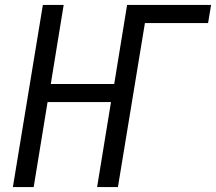

<svg xmlns="http://www.w3.org/2000/svg" viewBox="-20 -755 872 775"><path d="M32 0 153 -735H237L185 -416H441L493 -735H832L820 -662H565L456 0H372L428 -343H172L116 0Z"/></svg>

Font: Iosevka Aile Oblique
Style: Regular
Weight: 400
Italic angle: -9°
Designer: Belleve Invis
Foundry: Belleve Invis
Version: Version 31.1.0; ttfautohint (v1.8.4)